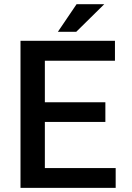

<svg xmlns="http://www.w3.org/2000/svg" viewBox="-20 -908 640 928"><path d="M489.3 -318.8H196.8V-95.7H539.1V0H79.1V-710.9H535.6V-614.3H196.8V-413.6H489.3ZM350.1 -887.7H483.9L348.6 -754.4H259.8Z"/></svg>

Font: Roboto Mono
Style: Regular
Weight: 500
Designer: Google
Version: Version 2.000986; 2015; ttfautohint (v1.3)